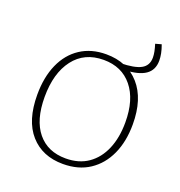

<svg xmlns="http://www.w3.org/2000/svg" viewBox="-122 -763 819 874"><g transform="rotate(20 287.5 -326.0)"><path d="M277 7Q177 7 118.5 -59Q60 -125 60 -250Q60 -335 88 -398Q116 -461 168.5 -495.5Q221 -530 293 -530Q395 -530 455 -462Q515 -394 515 -271Q515 -188 486.5 -125.5Q458 -63 405 -28Q352 7 277 7ZM280 -21Q344 -21 388.5 -52Q433 -83 456.5 -138.5Q480 -194 480 -268Q480 -378 429.5 -440Q379 -502 291 -502Q198 -502 146.5 -434.5Q95 -367 95 -252Q95 -140 144 -80.5Q193 -21 280 -21ZM394 -491 366 -514Q434 -515 465.5 -532Q497 -549 497 -588Q497 -601 494 -616.5Q491 -632 485 -651L514 -659Q522 -637 525.5 -619Q529 -601 529 -585Q529 -539 495.5 -516Q462 -493 394 -491Z"/></g></svg>

Font: Bitter Thin ExtraLight
Style: Regular
Weight: 250
Version: Version 2.002